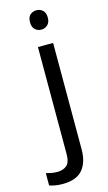

<svg xmlns="http://www.w3.org/2000/svg" viewBox="-201 -785 604 1074"><g transform="rotate(-15 101.5 -248.5)"><path d="M78 -681Q78 -710 93 -723.5Q108 -737 130 -737Q150 -737 165.5 -723.5Q181 -710 181 -681Q181 -653 165.5 -639Q150 -625 130 -625Q108 -625 93 -639Q78 -653 78 -681ZM22 240Q-3 240 -22 236.5Q-41 233 -55 228V157Q-40 161 -24 164Q-8 167 11 167Q43 167 64 149.5Q85 132 85 83V-536H173V80Q173 155 137 197.5Q101 240 22 240Z"/></g></svg>

Font: Noto Sans Test
Style: Regular
Weight: 400
Version: Version 1.002; ttfautohint (v1.8.4.7-5d5b)